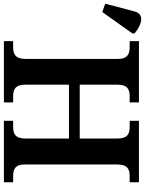

<svg xmlns="http://www.w3.org/2000/svg" viewBox="94 -870 766 1015"><g transform="rotate(90 477.5 -363.0)"><path d="M34 -520 147 -679V-691C99 -731 45 -744 31 -691L-10 -536ZM188 0H512V-49H481C446 -49 418 -57 418 -116V-344H703V-116C703 -57 675 -49 641 -49H609V0H934V-49H903C869 -49 840 -56 840 -111V-598C840 -657 868 -665 903 -665H934V-714H609V-665H641C675 -665 703 -657 703 -598V-401H418V-598C418 -657 446 -665 481 -665H512V-714H188V-665H219C252 -665 282 -657 282 -602V-116C282 -57 253 -49 219 -49H188Z"/></g></svg>

Font: Noto Serif SemiBold
Style: Regular
Weight: 600
Designer: Monotype Design Team
Foundry: Monotype Imaging Inc.
Version: Version 2.013